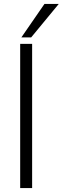

<svg xmlns="http://www.w3.org/2000/svg" viewBox="-20 -960 320 980"><path d="M83 0V-736H144V0ZM89 -769 207 -940H280L139 -769Z"/></svg>

Font: Mulish Light
Style: Regular
Weight: 300
Designer: Vernon Adams
Foundry: Vernon Adams
Version: Version 3.603; ttfautohint (v1.8.3)